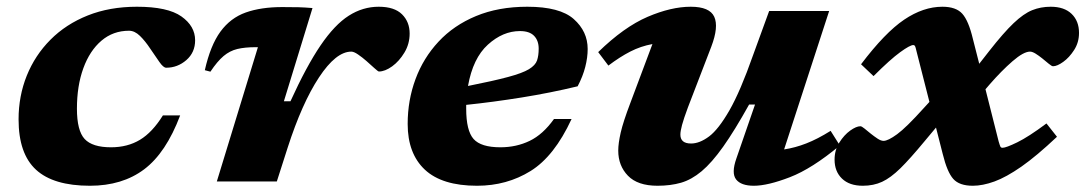

<svg xmlns="http://www.w3.org/2000/svg" viewBox="-20 -552 3302 584"><path d="M372.5 -458.5Q324 -458.5 288.5 -428.2Q253 -398 233.5 -344.5Q214 -291 214 -221.5Q214 -154.5 237.5 -129.2Q261 -104 317.5 -104Q368 -104 405.8 -126.8Q443.5 -149.5 475.5 -201H528Q485 -87 418.5 -37Q352 13 253.5 13Q142.5 13 89.5 -35.8Q36.5 -84.5 36.5 -189Q36.5 -260 61.5 -322Q86.5 -384 133.5 -431.2Q180.5 -478.5 247 -505Q313.5 -531.5 396.5 -531.5Q490 -531.5 531.8 -502Q573.5 -472.5 573.5 -429.5Q573.5 -392.5 546.8 -369.2Q520 -346 485.5 -346Q477 -346 464.8 -363.5Q452.5 -381 437 -404Q421.5 -427.5 405.5 -443Q389.5 -458.5 372.5 -458.5Z M764.5 -408.5H758Q725 -408.5 702 -403Q679 -397.5 660 -381.5Q641 -365.5 620 -334L603 -338.5Q620 -414 650.5 -455.8Q681 -497.5 727.5 -514Q774 -530.5 838.5 -530.5Q870 -530.5 888.5 -530Q907 -529.5 930.5 -527.5L843.5 -244H863.5Q912 -350.5 955 -413.8Q998 -477 1040.8 -504.2Q1083.5 -531.5 1132 -531.5Q1179.5 -531.5 1202.8 -508.5Q1226 -485.5 1226 -450Q1226 -418.5 1210.2 -392.2Q1194.5 -366 1172.8 -350.2Q1151 -334.5 1132.5 -334.5Q1130 -334.5 1118.5 -345Q1107 -355.5 1094.5 -366.5Q1082 -377.5 1069.2 -386.2Q1056.5 -395 1048.5 -395Q1002 -395 950.2 -316.5Q898.5 -238 855 -103L822 0H639.5Z M1718.5 -190Q1666 -76.5 1593.8 -31.8Q1521.5 13 1431 13Q1324.5 13 1272.2 -36Q1220 -85 1220 -175Q1220 -247 1243.8 -311.2Q1267.5 -375.5 1313.8 -425.2Q1360 -475 1428 -503.2Q1496 -531.5 1584 -531.5Q1683 -531.5 1725.2 -494Q1767.5 -456.5 1767.5 -403Q1767.5 -377 1760.2 -348.5Q1753 -320 1737 -289.5Q1654 -269.5 1566.8 -255.5Q1479.5 -241.5 1398 -233Q1398 -227.5 1398 -221.5Q1398 -154.5 1420.5 -129.2Q1443 -104 1502 -104Q1550.5 -104 1591 -123.5Q1631.5 -143 1665 -190ZM1561.5 -457.5Q1509.5 -457.5 1464 -416.2Q1418.5 -375 1403.5 -290.5Q1481.5 -306 1525.2 -317.8Q1569 -329.5 1588.8 -341.5Q1608.5 -353.5 1613.5 -368.2Q1618.5 -383 1618.5 -404Q1618.5 -428.5 1604.5 -443Q1590.5 -457.5 1561.5 -457.5Z M2220 -70.5 2276.5 -234H2258.5Q2214.5 -155 2179.8 -106Q2145 -57 2114.2 -31.2Q2083.5 -5.5 2051.5 3.8Q2019.5 13 1980 13Q1919.5 13 1890 -17.5Q1860.5 -48 1860.5 -94Q1860.5 -116 1868 -148.8Q1875.5 -181.5 1897 -238L1964.5 -418Q1929 -411.5 1897.2 -395.2Q1865.5 -379 1830.5 -352.5L1799.5 -393.5Q1878 -470 1949.8 -500.8Q2021.5 -531.5 2081 -531.5Q2138.5 -531.5 2152.5 -501Q2166.5 -470.5 2143.5 -410L2072.5 -225.5Q2059.5 -190.5 2054.5 -171.8Q2049.5 -153 2049.5 -142.5Q2049.5 -115.5 2082 -115.5Q2108 -115.5 2136.8 -137Q2165.5 -158.5 2198.8 -216.5Q2232 -274.5 2270.5 -384L2319.5 -518.5H2502L2365 -97.5Q2398.5 -102.5 2432.5 -115.8Q2466.5 -129 2506.5 -154L2534.5 -109.5Q2450 -39 2382.5 -13Q2315 13 2273 13Q2234 13 2219 -6.2Q2204 -25.5 2220 -70.5Z M3195 -136Q3133 -77.5 3086.8 -45.2Q3040.5 -13 3004.8 0Q2969 13 2939 13Q2898 13 2879.5 -7.8Q2861 -28.5 2847.5 -83.5L2827 -164L2791.5 -121.5Q2748.5 -69.5 2718.8 -40.2Q2689 -11 2663 1Q2637 13 2604.5 13Q2563.5 13 2541 -8.8Q2518.5 -30.5 2518.5 -66.5Q2518.5 -95.5 2533 -118.5Q2547.5 -141.5 2566 -154.8Q2584.5 -168 2597 -168Q2601 -168 2609.5 -161Q2618 -154 2628.5 -145.5Q2638.5 -137.5 2649 -130.5Q2659.5 -123.5 2667.5 -123.5Q2681 -123.5 2708.8 -143.8Q2736.5 -164 2790.5 -224L2807 -242L2767.5 -397Q2765 -408.5 2763.2 -411.8Q2761.5 -415 2758 -415Q2748 -415 2718 -393.2Q2688 -371.5 2637 -320.5L2599 -356.5Q2672 -453 2730.2 -492.2Q2788.5 -531.5 2846.5 -531.5Q2888 -531.5 2907 -510.2Q2926 -489 2939 -434.5L2958.5 -358L2989 -397Q3032.5 -452.5 3063 -481.5Q3093.5 -510.5 3119.5 -521Q3145.5 -531.5 3176 -531.5Q3217 -531.5 3239.5 -509.8Q3262 -488 3262 -452Q3262 -423 3247.2 -400Q3232.5 -377 3214 -363.8Q3195.5 -350.5 3183 -350.5Q3179 -350.5 3169.8 -358.2Q3160.5 -366 3150 -374.5Q3140 -382.5 3130 -388.8Q3120 -395 3113 -395Q3093.5 -395 3059.8 -365.8Q3026 -336.5 2989.5 -294.5L2977.5 -280.5L3017.5 -122Q3021 -110 3022.8 -106.2Q3024.5 -102.5 3029.5 -102.5Q3040 -102.5 3074 -119Q3108 -135.5 3163 -176.5Z"/></svg>

Font: Newsreader Caption
Style: Bold Italic
Weight: 700
Italic angle: -17°
Designer: Hugues Gentile
Foundry: Production Type
Version: Version 1.001